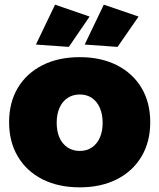

<svg xmlns="http://www.w3.org/2000/svg" viewBox="-20 -796 683 823"><path d="M322 -551Q413 -551 481 -516.5Q549 -482 586.5 -419.5Q624 -357 624 -272Q624 -188 586.5 -125Q549 -62 481 -27.5Q413 7 322 7Q230 7 162 -27.5Q94 -62 56.5 -125Q19 -188 19 -272Q19 -357 56.5 -419.5Q94 -482 162 -516.5Q230 -551 322 -551ZM322 -391Q292 -391 269.5 -376Q247 -361 235 -333.5Q223 -306 223 -270Q223 -233 235 -206Q247 -179 269.5 -164Q292 -149 322 -149Q352 -149 374 -164Q396 -179 408 -206Q420 -233 420 -270Q420 -306 408 -333.5Q396 -361 374 -376Q352 -391 322 -391ZM216 -776 364 -725 275 -595 134 -605ZM425 -776 574 -725 484 -595 343 -605Z"/></svg>

Font: Alexandria ExtraBold
Style: Regular
Weight: 800
Designer: Mohamed Gaber
Foundry: Kief Type Foundry
Version: Version 5.100